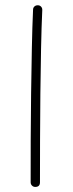

<svg xmlns="http://www.w3.org/2000/svg" viewBox="-20 -697 279 734"><path d="M125 -676.8Q132.3 -676.8 137.2 -671.4Q142.1 -666 141.6 -658.2Q138.7 -595.7 137 -512.7Q135.3 -429.7 134.3 -338.6Q133.3 -247.6 133.1 -159.9Q132.8 -72.3 132.8 0Q132.8 17.6 114.7 17.6Q107.4 17.6 102.3 12.5Q97.2 7.3 97.2 0Q97.2 -72.3 97.4 -160.2Q97.7 -248 98.9 -339.1Q100.1 -430.2 101.8 -513.7Q103.5 -597.2 106.4 -660.2Q106.4 -667.5 111.8 -672.4Q117.2 -677.2 125 -676.8Z"/></svg>

Font: Mikhak-DS2-FD ExtraLight
Style: Regular
Weight: 200
Designer: Amin Abedi
Version: Version 3.2